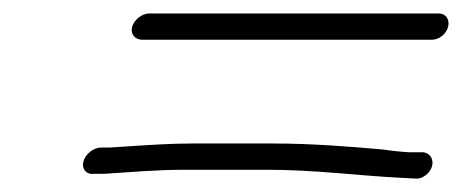

<svg xmlns="http://www.w3.org/2000/svg" viewBox="-20 -445 686 285"><path d="M254.6 -193H376.6C448.8 -193 511 -184.2 576.4 -181L596.2 -180C601.3 -179.3 606.4 -180.8 611.3 -184.5C627.7 -196.6 624 -217 608.4 -219H587.4C574.9 -219.7 562.2 -221 549.4 -223C500.9 -227.3 443 -232 386.8 -232H264.3C233.9 -232 199.6 -229.7 173.7 -228L143.2 -226H128.2C117.8 -224.7 106.6 -216.1 103.7 -205C101 -194.6 107.9 -185.7 119 -187H135C174.2 -189.4 210.3 -193 254.6 -193ZM191.1 -386H621.1C631.7 -386 642.3 -394.4 645.1 -405C647.9 -415.6 642 -425 631.4 -425H201.4C190.8 -425 178.9 -415.6 176.1 -405C173.3 -394.4 180.6 -386 191.1 -386Z"/></svg>

Font: Just Breathe
Style: Obl5
Weight: 400
Foundry: Cannot Into Space Fonts
Version: Version 0.72